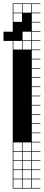

<svg xmlns="http://www.w3.org/2000/svg" viewBox="-74 -827 254 1115"><path d="M57.1 -803.6V-753.6H107.1V-803.6ZM57.1 -700H107.1V-750H57.1ZM3.6 -700H53.6V-750H3.6ZM57.1 -646.4H107.1V-696.4H57.1ZM3.6 -646.4H53.6V-696.4H3.6ZM57.1 -592.9H107.1V-642.9H57.1ZM3.6 -592.9H53.6V-642.9H3.6ZM57.1 -539.3H107.1V-589.3H57.1ZM3.6 -539.3H53.6V-589.3H3.6ZM3.6 50H53.6V0H3.6ZM57.1 50H107.1V0H57.1ZM3.6 103.6H53.6V53.6H3.6ZM57.1 103.6H107.1V53.6H57.1ZM57.1 210.7H107.1V160.7H57.1ZM3.6 210.7H53.6V160.7H3.6ZM3.6 264.3H53.6V214.3H3.6ZM57.1 264.3H107.1V214.3H57.1ZM3.6 -803.6V-753.6H53.6V-803.6ZM0 107.1H3.6V157.1H53.6V107.1H57.1V157.1H107.1V107.1H0V-807.1H160.7V-803.6H110.7V-753.6H160.7V-750H110.7V-700H160.7V-696.4H110.7V-646.4H160.7V-642.9H110.7V-592.9H160.7V-589.3H110.7V-539.3H160.7V-535.7H110.7V-485.7H160.7V-482.1H110.7V-432.1H160.7V-428.6H110.7V-378.6H160.7V-375H110.7V-325H160.7V-321.4H110.7V-271.4H160.7V-267.9H110.7V-217.9H160.7V-214.3H110.7V-164.3H160.7V-160.7H110.7V-110.7H160.7V-107.1H110.7V-57.1H160.7V-53.6H110.7V-3.6H160.7V0H110.7V50H160.7V53.6H110.7V103.6H160.7V107.1H110.7V157.1H160.7V160.7H110.7V210.7H160.7V214.3H110.7V264.3H160.7V267.9H0ZM53.6 -696.4V-642.9H0V-696.4ZM53.6 -642.9V-589.3H0V-642.9ZM107.1 -696.4V-642.9H53.6V-696.4ZM107.1 -750V-696.4H53.6V-750ZM-53.6 -642.9H0V-589.3H-53.6Z"/></svg>

Font: Jersey 10 Charted
Style: Regular
Weight: 400
Designer: Sarah Cadigan-Fried
Version: Version 1.000; ttfautohint (v1.8.4.7-5d5b)